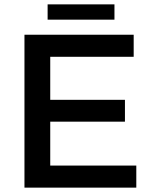

<svg xmlns="http://www.w3.org/2000/svg" viewBox="-20 -859 696 879"><path d="M92 -700H592V-599H210V-402H552V-302H210V-101H604V0H92ZM198 -839H504V-769H198Z"/></svg>

Font: Alexandria
Style: Regular
Weight: 400
Designer: Mohamed Gaber
Foundry: Kief Type Foundry
Version: Version 5.100